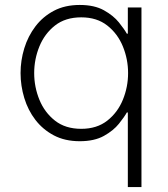

<svg xmlns="http://www.w3.org/2000/svg" viewBox="-20 -560 677 775"><path d="M496 195V-106H492Q482 -88 460 -60.5Q438 -33 399.5 -11.5Q361 10 302 10Q242 10 197.5 -13.5Q153 -37 123 -76Q93 -115 78 -164.5Q63 -214 63 -265Q63 -316 78 -365Q93 -414 123 -453.5Q153 -493 197.5 -516.5Q242 -540 302 -540Q361 -540 399.5 -518.5Q438 -497 460 -469.5Q482 -442 492 -424H496V-530H551V195ZM308 -40Q371 -40 413 -73Q455 -106 476 -157.5Q497 -209 497 -265Q497 -321 476 -372.5Q455 -424 413 -457Q371 -490 308 -490Q244 -490 202 -457Q160 -424 139 -372.5Q118 -321 118 -265Q118 -209 139 -157.5Q160 -106 202 -73Q244 -40 308 -40Z"/></svg>

Font: Be Vietnam Pro ExtraLight
Style: Regular
Weight: 200
Designer: Lam Bao, Tony Le, Vietanh Nguyen
Foundry: Yellow Type Foundry
Version: Version 1.002; ttfautohint (v1.8.3)